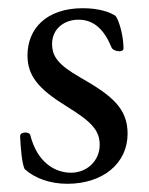

<svg xmlns="http://www.w3.org/2000/svg" viewBox="-20 -434 363 468"><path d="M144 14C231 14 291 -36 291 -108C291 -170 253 -201 176 -245C122 -276 107 -296 107 -327C107 -365 138 -386 171 -386C209 -386 234 -362 252 -318C254 -313 263 -309 271 -309C276 -309 281 -311 281 -316C281 -344 272 -380 262 -395C249 -404 222 -414 182 -414C92 -414 47 -363 47 -299C47 -249 74 -217 142 -175C202 -138 223 -117 223 -81C223 -42 192 -13 153 -13C114 -13 71 -38 54 -104C53 -109 47 -111 42 -111C35 -111 29 -108 29 -102C30 -79 33 -36 40 -22C65 1 103 14 144 14Z"/></svg>

Font: Garamond-Math
Style: Regular
Weight: 400
Version: Version 2019-08-16